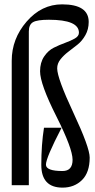

<svg xmlns="http://www.w3.org/2000/svg" viewBox="-20 -842 433 873"><path d="M383.3 -742.2Q383.3 -708.9 368.3 -682.2Q353.3 -655.6 332.2 -638.9Q311.1 -622.2 290.6 -606.7Q270 -591.1 255 -572.2Q240 -553.3 240 -531.1Q240 -486.7 313.9 -328.9Q387.8 -171.1 387.8 -125.6Q387.8 -57.8 352.8 -23.3Q317.8 11.1 264.4 11.1Q167.8 11.1 167.8 -92.2Q167.8 -184.4 180 -261.1H260Q188.9 -124.4 188.9 -93.3Q188.9 -64.4 264.4 -64.4Q310 -64.4 310 -115.6Q310 -166.7 236.1 -313.3Q162.2 -460 162.2 -517.8Q162.2 -557.8 180.6 -585Q198.9 -612.2 224.4 -625Q250 -637.8 276.1 -647.2Q302.2 -656.7 320.6 -667.2Q338.9 -677.8 338.9 -693.3Q338.9 -752.2 202.2 -752.2Q148.9 -752.2 130 -741.1Q111.1 -730 111.1 -698.9V0H33.3V-565.6Q33.3 -665.6 101.1 -743.9Q168.9 -822.2 262.2 -822.2Q383.3 -822.2 383.3 -742.2Z"/></svg>

Font: Le Murmure
Style: Regular
Weight: 600
Width: 2
Designer: Jeremy Landes, Alexander Slobzheninov (Cyrillic)
Foundry: Velvetyne Type Foundry
Version: Version 1.0